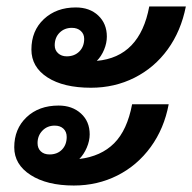

<svg xmlns="http://www.w3.org/2000/svg" viewBox="-20 -588 594 593"><path d="M77 -435Q77 -493 115.5 -529Q154 -565 214 -565Q257 -565 283.5 -540Q310 -515 310 -475Q310 -455 301.5 -434.5Q293 -414 279 -400Q412 -412 441 -568H554Q539 -492 498 -435.5Q457 -379 395.5 -348Q334 -317 261 -317Q176 -317 126.5 -349Q77 -381 77 -435ZM149 -448Q149 -433 159.5 -423.5Q170 -414 186 -414Q210 -414 225 -429Q240 -444 240 -468Q240 -483 229.5 -492.5Q219 -502 202 -502Q179 -502 164 -487Q149 -472 149 -448ZM388 -266H501Q487 -191 445.5 -134Q404 -77 342.5 -46Q281 -15 208 -15Q125 -15 74.5 -47.5Q24 -80 24 -133Q24 -190 62 -226Q100 -262 161 -262Q203 -262 230 -237.5Q257 -213 257 -173Q257 -153 248 -132Q239 -111 225 -97Q292 -105 332.5 -145.5Q373 -186 388 -266ZM186 -165Q186 -181 176 -190.5Q166 -200 149 -200Q126 -200 111 -184.5Q96 -169 96 -146Q96 -130 106 -120.5Q116 -111 133 -111Q157 -111 171.5 -126Q186 -141 186 -165Z"/></svg>

Font: Sarabun SemiBold
Style: Italic
Weight: 600
Italic angle: -10°
Designer: Suppakit Chalermlarp | Katatrad Co.,Ltd.
Foundry: Cadson Demak Co.,Ltd.
Version: Version 1.000; ttfautohint (v1.6)